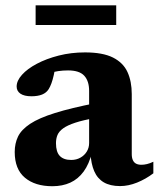

<svg xmlns="http://www.w3.org/2000/svg" viewBox="-20 -664 578 698"><path d="M330 -289.5 329 -235.5Q282.5 -227.5 253.8 -218Q225 -208.5 209.8 -197.5Q194.5 -186.5 189 -173.2Q183.5 -160 183.5 -143.5Q183.5 -111.5 197.5 -97Q211.5 -82.5 239 -82.5Q257.5 -82.5 272.2 -90.8Q287 -99 295.5 -113Q304 -127 304 -144V-333.5Q304 -369.5 286.2 -388.8Q268.5 -408 227.5 -408Q208.5 -408 191.8 -405.5Q175 -403 161.5 -398.5L183.5 -435Q179.5 -409 175.5 -391.2Q171.5 -373.5 167 -361.2Q162.5 -349 157 -340Q148.5 -326.5 132.8 -320.2Q117 -314 94.5 -314Q68 -314 54.2 -323.5Q40.5 -333 40.5 -349.5Q40.5 -370.5 60 -392.2Q79.5 -414 114 -432.2Q148.5 -450.5 193.5 -462Q238.5 -473.5 289 -473.5Q353.5 -473.5 390.8 -454.8Q428 -436 443.5 -402Q459 -368 459 -322V-104Q459 -90.5 463 -81.8Q467 -73 474.8 -69Q482.5 -65 494.5 -65Q503.5 -65 514.2 -67.5Q525 -70 537.5 -76V-34Q510 -13 478.2 -0.2Q446.5 12.5 416.5 12.5Q380.5 12.5 357.2 -1.2Q334 -15 322.5 -41.8Q311 -68.5 309 -107L314.5 -110Q304 -67.5 284 -40.2Q264 -13 235.5 0Q207 13 170.5 13Q107.5 13 70.5 -18Q33.5 -49 33.5 -111.5Q33.5 -142.5 45.5 -167.5Q57.5 -192.5 89.5 -213.8Q121.5 -235 179.8 -253.2Q238 -271.5 330 -289.5ZM109.5 -573V-644.5H402.5V-573Z"/></svg>

Font: Newsreader
Style: Bold
Weight: 700
Designer: Hugues Gentile
Foundry: Production Type
Version: Version 1.003